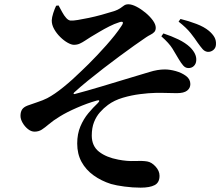

<svg xmlns="http://www.w3.org/2000/svg" viewBox="-20 -809 1040 893"><path d="M946.2 -567.8Q932.3 -569.3 922.4 -580.5Q912.5 -591.8 899.2 -610.5Q887 -629.1 867 -654.6Q846.9 -680.1 810.6 -708.4L819.5 -720.8Q857.9 -711.4 893.7 -697.7Q929.4 -684.1 951.5 -665.7Q968.6 -651.3 977.3 -636Q985.9 -620.6 984.4 -601.5Q983.7 -586.1 972.4 -576.6Q961 -567.1 946.2 -567.8ZM854.8 -492.5Q841.6 -493.2 831.8 -504.6Q821.9 -516 811.5 -533.6Q797.6 -557.7 782.1 -582.9Q766.5 -608.2 730.4 -640.1L740 -653.5Q777.3 -641.4 809.9 -625.6Q842.4 -609.8 863.8 -589.6Q895 -558.6 892.8 -528.4Q892.1 -512.3 881.6 -502Q871.1 -491.8 854.8 -492.5ZM634 63.8Q597 63.8 558.9 58.7Q520.8 53.7 496.4 46.7Q451.1 32.3 415.3 6.6Q379.6 -19 359.3 -56Q339.1 -93 339.1 -141.4Q339.1 -186.1 353.9 -221Q368.7 -255.9 390.9 -282.5Q413.1 -309 434.5 -329Q442.9 -337.2 441.4 -340.8Q439.9 -344.4 428.7 -340.9Q385.8 -328.8 337.6 -307.8Q289.4 -286.8 258.1 -267.2Q227.1 -248.3 208.1 -231.9Q189 -215.6 174.3 -206.1Q159.6 -196.7 140.7 -196.7Q125 -196.7 110 -208.6Q95.1 -220.5 85.2 -237.6Q75.3 -254.7 75.3 -270.2Q75.3 -288.3 82.7 -299.7Q90 -311 108.3 -318Q125.8 -324.7 152.8 -333.5Q179.8 -342.3 199.6 -352.3Q234 -370.4 275.6 -404.3Q317.3 -438.1 359.4 -479.5Q373.6 -492.7 392.7 -511.8Q411.7 -530.8 432.7 -552.9Q453.7 -575.1 474.5 -598.6Q495.3 -622.1 513.5 -644.9Q531.7 -667.8 544.5 -687.6Q554.6 -702.2 550.6 -706.2Q546.7 -710.3 530.4 -703.9Q512.9 -698.6 488.8 -686.5Q464.7 -674.4 441.8 -660.7Q418.8 -647.1 401.8 -636.9Q387.3 -627.9 375.3 -619.8Q363.3 -611.8 351.2 -606.2Q339.1 -600.6 323.7 -600.6Q312.1 -600.6 294.6 -610.3Q277.1 -620.1 260 -637Q242.9 -653.8 231.7 -673.9Q220.5 -693.9 220.7 -714.2Q221.2 -728.1 227.7 -748.3Q234.3 -768.6 241.1 -782.3L252.5 -783.6Q260.3 -769.1 269.2 -752.7Q278 -736.4 288.1 -725.2Q298.2 -714 308.7 -713.3Q320.5 -712.6 342.4 -716.2Q364.3 -719.7 392.8 -725.7Q421.3 -731.6 451.9 -740Q482.4 -748.4 510.5 -757.2Q529.4 -763.7 539.4 -770.8Q549.5 -778 557.3 -783.6Q565.1 -789.1 577.2 -789.1Q592.9 -789.1 614.4 -778.2Q635.9 -767.2 656.7 -749.9Q677.4 -732.7 690.9 -714.1Q704.4 -695.4 704.4 -679.9Q704.4 -667.2 697.4 -659.9Q690.4 -652.6 679.8 -647.4Q669.3 -642.1 659.7 -635.6Q636.1 -619.9 604.4 -597.2Q572.8 -574.5 536.1 -547.6Q499.4 -520.6 461.8 -491.5Q424.1 -462.3 388.8 -433.7Q353.6 -405.1 324.8 -378.7Q321.1 -375 322.4 -372.9Q323.8 -370.7 327.8 -371.7Q352.3 -377.9 385.5 -387.5Q418.6 -397.1 454.7 -407.7Q490.7 -418.3 524.5 -428.8Q558.3 -439.3 583.3 -446.5Q637.3 -462.1 675.2 -474.1Q713.1 -486 746.6 -486Q770.2 -486 797.7 -478.3Q825.2 -470.6 845.3 -455.7Q865.3 -440.8 865.3 -417.9Q865.3 -399.1 850.2 -387.4Q835.1 -375.7 801.8 -375.7Q783.1 -375.7 757 -376.6Q730.9 -377.5 701.5 -376.9Q672.8 -376.4 632.2 -371.3Q591.6 -366.3 551.6 -354.5Q511.5 -342.7 482.3 -321.1Q462.4 -306.5 445.1 -287Q427.8 -267.5 417.3 -240.9Q406.8 -214.3 406.8 -178.1Q407.1 -129.4 440.8 -103.2Q474.5 -76.9 530.4 -66.5Q571.1 -58.6 606.6 -60.2Q642.1 -61.8 664.7 -58.1Q685.2 -54.6 703.6 -34.4Q722 -14.2 722 8.5Q722 40.1 699.4 51.9Q676.9 63.8 634 63.8Z"/></svg>

Font: Noto Serif KR ExtraLight
Style: Regular
Weight: 200
Designer: Ryoko NISHIZUKA 西塚涼子 (kana & ideographs); Frank Grießhammer (Latin, Greek & Cyrillic); Wenlong ZHANG 张文龙 (bopomofo); San
Foundry: Adobe
Version: Version 2.002-H1;hotconv 1.1.0;makeotfexe 2.6.0